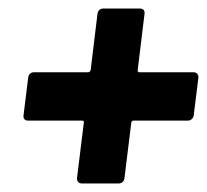

<svg xmlns="http://www.w3.org/2000/svg" viewBox="-20 -531 484 449"><path d="M433 -362H306C303 -362 302 -364 302 -367L318 -499C319 -506 315 -511 308 -511H221C214 -511 209 -506 208 -499L192 -367C191 -364 189 -362 186 -362H59C52 -362 47 -357 46 -350L35 -261C34 -254 38 -249 45 -249H172C175 -249 177 -247 176 -244L160 -114C160 -107 164 -102 171 -102H258C265 -102 270 -107 271 -114L287 -244C287 -247 290 -249 292 -249H420C426 -249 432 -254 433 -261L444 -350C444 -357 440 -362 433 -362Z"/></svg>

Font: Barlow Semi Condensed
Style: Bold Italic
Weight: 700
Width: 4
Italic angle: -7°
Designer: Jeremy Tribby
Foundry: Tribby Type
Version: Version 1.422;hotconv 1.0.109;makeotfexe 2.5.65596